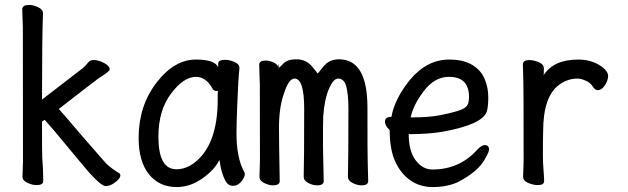

<svg xmlns="http://www.w3.org/2000/svg" viewBox="-20 -733 2540 777"><path d="M407 20Q391 20 344 -31Q306 -75 251 -142Q196 -209 161 -248L150 -241Q150 -103 151 -95Q155 -46 155 0Q155 16 128 16Q111 16 91 7Q71 -2 71 -18L73 -81Q73 -600 72.5 -621Q72 -642 71 -664.5Q70 -687 70 -697Q72 -713 97 -713Q114 -713 134 -704Q154 -695 154 -679Q150 -583 150 -330L303 -448Q315 -456 324.5 -466Q334 -476 339.5 -483Q345 -490 360 -490Q373 -490 387.5 -484.5Q402 -479 413 -470.5Q424 -462 424 -452Q424 -444 379 -416Q358 -401 218 -292Q240 -268 274 -227.5Q308 -187 409 -72Q431 -51 459 -34Q467 -31 467 -23Q467 -15 457.5 -5Q448 5 434.5 12.5Q421 20 407 20Z M694 -48Q734 -48 770 -77Q861 -150 861 -330V-358Q863 -360 863 -362Q863 -365 854.5 -365Q846 -365 841 -373Q814 -422 773 -422Q723 -422 672 -354Q621 -286 621 -180Q621 -48 694 -48ZM695 24Q624 24 582.5 -28Q541 -80 541 -175Q541 -304 613 -398Q685 -492 773 -492Q849 -492 863 -461V-475Q863 -491 891 -491Q908 -491 928.5 -482.5Q949 -474 949 -458Q944 -411 940 -306Q937 -225 937 -193Q937 -93 969 -36L971 -29Q971 -17 957 1Q943 19 922 19Q902 19 890.5 -4.5Q879 -28 873 -57L868 -86Q848 -45 798.5 -10.5Q749 24 695 24Z M1108 -459 1109 -475Q1106 -467 1106 -463Q1107 -461 1107 -459ZM1108 -459Q1112 -460 1127 -476Q1143 -493 1179 -493Q1218 -493 1241.5 -465.5Q1265 -438 1265 -435Q1266 -435 1289 -464Q1312 -493 1352 -493Q1467 -493 1467 -297.5Q1467 -102 1468 -81Q1470 -23 1470 0Q1470 17 1443 17Q1426 17 1407 7.5Q1388 -2 1388 -18Q1390 -82 1390 -293Q1390 -350 1381.5 -382.5Q1373 -415 1348 -415Q1329 -415 1311 -373Q1293 -331 1288 -262Q1287 -228 1287 -142L1290 0Q1290 17 1263 17Q1246 17 1227.5 7.5Q1209 -2 1209 -18Q1211 -82 1211 -293Q1211 -415 1172 -415Q1148 -415 1129 -354Q1109 -299 1109 -215Q1109 -165 1112 0Q1112 17 1085 17Q1068 17 1049 7.5Q1030 -2 1030 -18L1032 -83Q1032 -369 1031.5 -390.5Q1031 -412 1030 -436.5Q1029 -461 1029 -471Q1029 -488 1055 -488Q1071 -488 1090 -479Q1102 -472 1106 -463V-462Q1106 -460 1107 -459Q1108 -456 1108 -453Z M1650 -258Q1715 -258 1759.5 -266.5Q1804 -275 1832.5 -284Q1861 -293 1869.5 -304.5Q1878 -316 1878 -341Q1878 -422 1797 -422Q1739 -422 1695.5 -365Q1652 -308 1642 -258ZM1730 24Q1680 24 1641 -3Q1602 -30 1579.5 -79Q1557 -128 1557 -207Q1538 -223 1538 -241Q1538 -260 1564 -260Q1577 -333 1639 -410Q1708 -492 1797 -492Q1857 -492 1892.5 -469.5Q1928 -447 1942 -412Q1956 -377 1956 -340Q1956 -306 1951 -285Q1937 -229 1766 -199Q1709 -190 1634 -190Q1634 -122 1662 -84.5Q1690 -47 1730 -47Q1840 -47 1912 -128Q1930 -146 1941 -146Q1959 -146 1959 -128Q1959 -118 1945 -94Q1918 -40 1833 4Q1789 24 1730 24Z M2180 -429Q2221 -492 2320 -492Q2382 -492 2423 -457Q2441 -441 2441 -426Q2441 -408 2428 -388Q2415 -368 2399 -368Q2389 -368 2380 -381Q2370 -398 2350.5 -406.5Q2331 -415 2317 -415Q2277 -415 2243 -390Q2178 -343 2178 -201Q2177 -163 2177 -106Q2177 -75 2179.5 -46Q2182 -17 2182 0Q2182 16 2156 16Q2139 16 2118 7.5Q2097 -1 2097 -18L2099 -81Q2099 -378 2098 -398Q2096 -454 2096 -474Q2098 -490 2122 -490Q2139 -490 2160 -481.5Q2181 -473 2181 -456Q2181 -436 2180 -429Z"/></svg>

Font: LXGW WenKai Mono
Style: Bold
Weight: 700
Designer: Fontworks Inc.
Version: Version 1.250;January 17, 2023